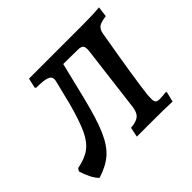

<svg xmlns="http://www.w3.org/2000/svg" viewBox="-128 -654 817 817"><g transform="rotate(-45 280.0 -245.5)"><path d="M439 -94Q438 -85 438 -71Q438 -55 443.5 -49.5Q449 -44 463 -44Q478 -44 502 -47L505 -43L494 2Q438 0 383 0H281L290 -44Q325 -47 339.5 -59.5Q354 -72 358 -103L395 -402Q397 -424 390.5 -431.5Q384 -439 364 -439L278 -440L237 -272Q212 -171 188 -116.5Q164 -62 131.5 -33.5Q99 -5 45 12Q31 -1 19.5 -24.5Q8 -48 2 -70L10 -82Q58 -91 86.5 -112Q115 -133 135 -175.5Q155 -218 177 -299L202 -400Q206 -416 206 -420Q206 -437 187.5 -443.5Q169 -450 125 -450L121 -455L131 -499H452Q521 -499 556 -503L550 -456Q518 -452 505.5 -443Q493 -434 489 -412Q449 -182 439 -94Z"/></g></svg>

Font: Alegreya SC Medium
Style: Italic
Weight: 500
Italic angle: -7°
Designer: Juan Pablo del Peral
Foundry: Huerta Tipografica
Version: Version 2.007; ttfautohint (v1.6)